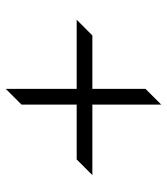

<svg xmlns="http://www.w3.org/2000/svg" viewBox="23 -646 575 661"><g transform="rotate(90 310.5 -315.5)"><path d="M340 -346H583L529 -292H340V-102L286 -48V-292H48L102 -346H286V-529L340 -583Z"/></g></svg>

Font: Felipa
Style: Regular
Weight: 400
Designer: Javier Alcaraz
Foundry: Fontstage
Version: Version 1.001